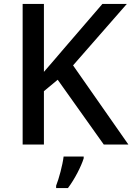

<svg xmlns="http://www.w3.org/2000/svg" viewBox="-20 -734 672 975"><path d="M632 0 351 -402 624 -714H500L307 -490C273 -449 237 -409 203 -369V-714H95V0H203V-271L273 -329L507 0ZM405 70V61H303C298 104 279 174 265 209V221H325C360 175 393 109 405 70Z"/></svg>

Font: Noto Sans Gujarati UI Medium
Style: Regular
Weight: 500
Designer: Jelle Bosma - Monotype Design Team, Universal Thirst
Foundry: Monotype Imaging Inc.
Version: Version 2.106